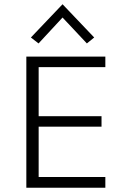

<svg xmlns="http://www.w3.org/2000/svg" viewBox="-20 -884 590 904"><path d="M476 0H104V-617.5H476V-568H162V-337H458V-287.5H162V-50.5H476ZM389 -679.5 274.5 -801.5 161.5 -679.5 125.5 -707.5 274.5 -864 423.5 -707.5Z"/></svg>

Font: Betina Sans Light
Style: Regular
Weight: 300
Designer: Jonathan Pinhorn (font) & Cristiano Sobral (main changes)
Version: Version 2.001;October 6, 2020;FontCreator 13.0.0.2681 64-bit